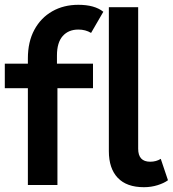

<svg xmlns="http://www.w3.org/2000/svg" viewBox="-26 -770 719 799"><path d="M90 0V-403H-6V-505H90V-527Q90 -596 117 -646Q144 -696 191.5 -723Q239 -750 300 -750Q368 -750 404 -721L353 -633Q330 -647 300 -647Q259 -647 235 -620Q211 -593 211 -539V-505H361V-403H213V0ZM573 9Q501 9 464 -30Q427 -69 427 -141V-740H549V-151Q549 -97 599 -97Q624 -97 643 -109L673 -20Q657 -8 630 0.5Q603 9 573 9Z"/></svg>

Font: Livvic SemiBold
Style: Regular
Weight: 600
Designer: Jacques Le Bailly, Baron von Fonthausen
Version: Version 1.001; ttfautohint (v1.8.2)